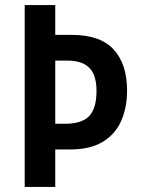

<svg xmlns="http://www.w3.org/2000/svg" viewBox="-20 -734 552 754"><path d="M479 -379Q479 -312 456 -259.5Q433 -207 383.5 -177Q334 -147 254 -147H197V0H77V-714H197V-597H262Q374 -597 426.5 -539.5Q479 -482 479 -379ZM236 -248Q302 -248 330.5 -278.5Q359 -309 359 -377Q359 -439 331 -467.5Q303 -496 244 -496H197V-248Z"/></svg>

Font: Noto Sans Sinhala Condensed SemiBold
Style: Regular
Weight: 600
Width: 3
Designer: Jelle Bosma - Monotype Design Team
Foundry: Monotype Imaging Inc.
Version: Version 2.006; ttfautohint (v1.8.4.7-5d5b)